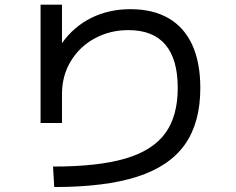

<svg xmlns="http://www.w3.org/2000/svg" viewBox="-20 -750 978 797"><path d="M717.8 -384.8Q717.8 -504.4 666.5 -564.7Q615.2 -625 512.7 -625Q437 -625 374 -591.1Q311 -557.1 274.2 -496.6Q237.3 -436 237.3 -359.4V-239.3H148.4V-730.5H237.3V-570.8Q285.6 -639.2 358.6 -675.5Q431.6 -711.9 521.5 -711.9Q614.7 -711.9 679.7 -674.3Q744.6 -636.7 778.1 -563.5Q811.5 -490.2 811.5 -384.8Q811.5 -241.2 747.8 -150.6Q684.1 -60.1 550.5 -16.8Q417 26.4 205.1 26.4L200.2 -58.6Q387.2 -58.6 500.2 -91.8Q613.3 -125 665.5 -196.3Q717.8 -267.6 717.8 -384.8Z"/></svg>

Font: Pretendard Medium
Style: Regular
Weight: 500
Designer: Base glyphs from Inter by Rasmus Andersson; Hangeul glyphs from Noto Sans CJK(Source Han Sans) by Jang Soo-young and Kan
Foundry: Kil Hyung-jin
Version: Version 1.309